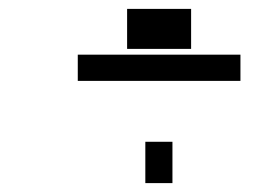

<svg xmlns="http://www.w3.org/2000/svg" viewBox="-20 -445 600 432"><path d="M155 -263H521V-322H155ZM266 -335H410V-425H266ZM307 -33H368V-126H307Z"/></svg>

Font: Titillium Web
Style: Light Italic
Weight: 300
Italic angle: -13°
Version: Version 1.001;PS 57.000;hotconv 1.0.70;makeotf.lib2.5.55311